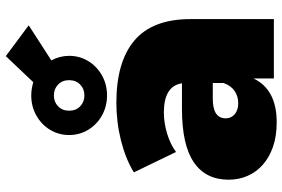

<svg xmlns="http://www.w3.org/2000/svg" viewBox="-180 -808 998 679"><g transform="rotate(-90 319.5 -469.0)"><path d="M591 -294V0H381V-72Q342 10 226 10Q177 10 139.5 -3Q102 -16 76 -39Q50 -62 36.5 -93Q23 -124 23 -160Q23 -241 84.5 -283Q146 -325 273 -325H364Q354 -389 261 -389Q224 -389 186 -377.5Q148 -366 121 -346L49 -495Q73 -510 102 -521.5Q131 -533 163 -541Q195 -549 228.5 -553Q262 -557 295 -557Q440 -557 515.5 -493Q591 -429 591 -294ZM365 -178V-216H309Q240 -216 240 -170Q240 -151 254.5 -138.5Q269 -126 294 -126Q318 -126 337 -139Q356 -152 365 -178ZM445 -787Q461 -757 461 -724Q461 -687 442.5 -656.5Q424 -626 392 -608Q360 -590 321 -590Q282 -590 250 -608Q218 -626 199.5 -656.5Q181 -687 181 -724Q181 -761 199.5 -791.5Q218 -822 250 -840Q282 -858 321 -858Q342 -858 368 -851L460 -948L569 -867ZM375 -724Q375 -748 359.5 -763Q344 -778 321 -778Q298 -778 282.5 -763Q267 -748 267 -724Q267 -700 282.5 -685Q298 -670 321 -670Q344 -670 359.5 -685Q375 -700 375 -724Z"/></g></svg>

Font: CMG Sans Black
Style: Regular
Weight: 900
Designer: Julieta Ulanovsky
Foundry: Julieta Ulanovsky
Version: Version 7.200